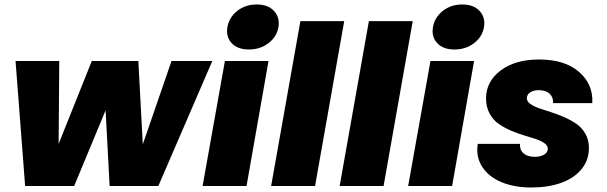

<svg xmlns="http://www.w3.org/2000/svg" viewBox="-20 -835 2723 862"><path d="M92.8 0 49.8 -561H246.1L243.2 -189L392.1 -561H601.1L621.1 -187L750 -561H933.1L690.9 0H472.2L454.1 -339.8L313 0Z M889.6 0 989.7 -561H1185.5L1086.9 0ZM1097.7 -612.8Q1046.4 -612.8 1020 -641.4Q993.7 -669.9 1001 -712.9Q1008.3 -756.8 1044.9 -785.9Q1081.5 -814.9 1132.8 -814.9Q1183.6 -814.9 1210.4 -785.6Q1237.3 -756.3 1230 -712.9Q1222.7 -669.9 1185.5 -641.4Q1148.4 -612.8 1097.7 -612.8Z M1197.3 0 1328.6 -740.2H1525.4L1394.5 0Z M1504.9 0 1636.2 -740.2H1833L1702.1 0Z M1812.5 0 1912.6 -561H2108.4L2009.8 0ZM2020.5 -612.8Q1969.2 -612.8 1942.9 -641.4Q1916.5 -669.9 1923.8 -712.9Q1931.2 -756.8 1967.8 -785.9Q2004.4 -814.9 2055.7 -814.9Q2106.4 -814.9 2133.3 -785.6Q2160.2 -756.3 2152.8 -712.9Q2145.5 -669.9 2108.4 -641.4Q2071.3 -612.8 2020.5 -612.8Z M2624 -170.9Q2624 -115.2 2590.1 -74.7Q2556.2 -34.2 2498.3 -13.7Q2440.4 6.8 2365.2 6.8Q2289.1 6.8 2231.2 -17.3Q2173.3 -41.5 2144.5 -86.7Q2115.7 -131.8 2125 -189H2314.5Q2313 -161.1 2331.1 -146Q2349.1 -130.9 2381.3 -130.9Q2406.2 -130.9 2422.9 -140.9Q2439.5 -150.9 2439.5 -167Q2439.5 -181.2 2424.1 -192.1Q2408.7 -203.1 2384.3 -211.2Q2359.9 -219.2 2330.3 -228Q2300.8 -236.8 2271.2 -249.8Q2241.7 -262.7 2217.3 -280Q2192.9 -297.4 2177.5 -326.4Q2162.1 -355.5 2162.1 -393.1Q2162.1 -469.2 2227.8 -518.6Q2293.5 -567.9 2400.4 -567.9Q2515.1 -567.9 2579.3 -512.5Q2643.6 -457 2639.2 -372.1H2463.4Q2464.4 -398.9 2447.3 -414.6Q2430.2 -430.2 2398.4 -430.2Q2375.5 -430.2 2360.4 -420.2Q2345.2 -410.2 2345.2 -394Q2345.2 -379.9 2360.6 -368.7Q2376 -357.4 2400.6 -348.9Q2425.3 -340.3 2454.8 -331.1Q2484.4 -321.8 2514.2 -308.6Q2543.9 -295.4 2568.6 -278.3Q2593.3 -261.2 2608.6 -233.6Q2624 -206.1 2624 -170.9Z"/></svg>

Font: Poppins ExtraBold
Style: Italic
Weight: 800
Italic angle: -10°
Designer: Ninad Kale (Devanagari), Jonny Pinhorn (Latin)
Foundry: Indian Type Foundry
Version: Version 3.200;PS 1.000;hotconv 16.6.54;makeotf.lib2.5.65590